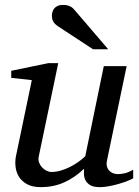

<svg xmlns="http://www.w3.org/2000/svg" viewBox="-20 -752 567 784"><path d="M523.9 -23.9Q514.6 -18.6 498.3 -12.2Q481.9 -5.9 462.9 -0.5Q443.8 4.9 424.1 8.5Q404.3 12.2 388.2 12.2Q359.9 12.2 346.2 2.7Q332.5 -6.8 327.4 -19.3Q322.3 -31.7 322.8 -44.4Q323.2 -57.1 323.2 -63Q283.7 -25.4 240.5 -6.6Q197.3 12.2 147 12.2Q112.3 12.2 90.3 0Q68.4 -12.2 57.1 -30.8Q45.9 -49.3 43.5 -71.3Q41 -93.3 44.9 -112.8L109.9 -424.8L25.9 -434.1V-462.9L176.8 -494.1H217.8L138.2 -112.8Q135.3 -100.1 139.4 -88.6Q143.6 -77.1 151.6 -68.6Q159.7 -60.1 169.9 -54.9Q180.2 -49.8 189.9 -49.8Q208 -49.8 226.3 -54.9Q244.6 -60.1 262.7 -68.8Q280.8 -77.6 297.4 -89.1Q314 -100.6 328.1 -113.8L403.8 -481.9H497.1L417 -97.2Q413.6 -81.5 417 -71Q420.4 -60.5 427.5 -53.7Q434.6 -46.9 443.6 -43.9Q452.6 -41 460.9 -41Q470.7 -41 486.8 -43.9Q502.9 -46.9 523.9 -59.1ZM359.9 -550.8 214.8 -646Q204.6 -652.8 198.2 -662.8Q191.9 -672.9 191.9 -688Q191.9 -695.3 194.1 -703.1Q196.3 -710.9 201.4 -717.3Q206.5 -723.6 215.1 -727.8Q223.6 -731.9 236.8 -731.9Q247.6 -731.9 255.1 -730Q262.7 -728 268.6 -724.9Q274.4 -721.7 279.1 -717Q283.7 -712.4 288.1 -707L421.9 -550.8Z"/></svg>

Font: Charis SIL APac
Style: Italic
Weight: 400
Italic angle: -11°
Foundry: SIL International
Version: Version 5.000